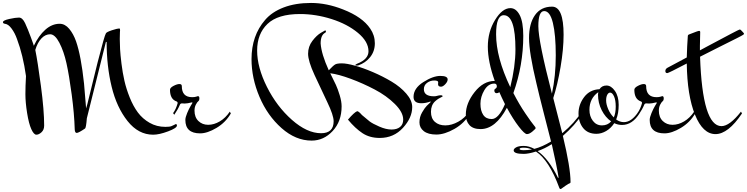

<svg xmlns="http://www.w3.org/2000/svg" viewBox="-161 -866 5058 1300"><path d="M-141 -716Q-141 -728 -98.5 -737.5Q-56 -747 -32.5 -747Q-9 -747 9 -709Q28 -668 48.5 -612Q69 -556 68 -556Q101 -625 146 -665Q191 -705 243 -705Q279 -705 307.5 -671Q336 -637 354 -586Q388 -488 408 -300L422 -132Q424 -132 452.5 -251Q481 -370 500 -444Q547 -628 556 -640Q560 -649 596 -661Q632 -673 648 -673Q652 -673 652 -662L651 -648Q650 -634 650 -602.5Q650 -571 652 -533.5Q654 -496 661.5 -435Q669 -374 681.5 -319Q694 -264 717.5 -205.5Q741 -147 772.5 -104.5Q804 -62 852 -34.5Q900 -7 959 -7Q988 -7 1000 -12Q1012 -17 1019.5 -21Q1027 -25 1029 -26Q1037 -26 1037 -16Q1037 1 977 23.5Q917 46 876 46Q776 46 702.5 -46.5Q629 -139 595 -278.5Q561 -418 561 -582H556L427 -65Q422 -2 415 4Q371 34 358.5 34Q346 34 345 10Q342 -95 324.5 -226Q307 -357 289 -438Q271 -519 241 -576.5Q211 -634 178.5 -634Q146 -634 119.5 -606Q93 -578 78 -528Q94 -450 116 -284.5Q138 -119 138 -16Q138 13 120 29.5Q102 46 85 46Q68 46 51 8.5Q34 -29 22.5 -101Q11 -173 11 -228Q11 -283 15 -351Q-5 -493 -46 -602Q-60 -642 -82.5 -672.5Q-105 -703 -128 -705Q-141 -707 -141 -716Z M1090 -165 1071 -166Q1061 -166 1057 -157Q1045 -127 1019 -89L1011 -100Q1031 -127 1042 -168Q1042 -176 1035 -179Q990 -194 990 -258Q990 -272 1014 -284.5Q1038 -297 1054 -297Q1070 -297 1070 -283Q1070 -208 1140 -208Q1157 -208 1167.5 -211.5Q1178 -215 1179 -215Q1189 -215 1189 -200.5Q1189 -186 1181.5 -180.5Q1174 -175 1165 -157.5Q1156 -140 1156 -117Q1156 -72 1182.5 -46.5Q1209 -21 1248.5 -21Q1288 -21 1327 -44Q1366 -67 1395 -110L1402 -98Q1367 -37 1305 0Q1243 37 1194 37Q1094 37 1094 -54Q1094 -71 1106 -100Q1118 -129 1130 -149L1142 -169Q1142 -173 1139 -173Q1107 -165 1090 -165Z M2569 -56Q2569 -106 2512.5 -162Q2456 -218 2376 -260Q2296 -302 2213.5 -332.5Q2131 -363 2075 -370Q2101 -318 2113.5 -291Q2126 -264 2139 -221.5Q2152 -179 2152 -146Q2152 -44 2091.5 21Q2031 86 1949 86Q1841 86 1745.5 1.5Q1650 -83 1596 -210Q1542 -337 1542 -466Q1542 -625 1634 -731Q1680 -785 1759.5 -815.5Q1839 -846 1945 -846Q2051 -846 2162 -802Q2293 -751 2346 -672Q2377 -627 2377 -573Q2377 -519 2345.5 -479.5Q2314 -440 2264 -423Q2262 -422 2253.5 -422Q2245 -422 2245 -425.5Q2245 -429 2258 -435Q2334 -465 2334 -519Q2334 -584 2262.5 -643.5Q2191 -703 2084 -737Q1977 -771 1870 -771Q1720 -771 1650 -704Q1580 -637 1580 -523.5Q1580 -410 1646.5 -277.5Q1713 -145 1815.5 -54.5Q1918 36 2013 36Q2098 36 2098 -45Q2098 -85 2055 -174.5Q2012 -264 1968.5 -358.5Q1925 -453 1925 -502Q1925 -551 1954 -589Q1983 -627 2012 -644L2040 -660Q2046 -660 2046 -654.5Q2046 -649 2042 -645Q2010 -630 2010 -572Q2015 -500 2065 -390Q2096 -423 2109 -430Q2122 -437 2154 -437Q2186 -437 2242 -421.5Q2298 -406 2364.5 -377.5Q2431 -349 2490.5 -313.5Q2550 -278 2590 -232Q2630 -186 2630 -141Q2630 -69 2567.5 -0.5Q2505 68 2410 68Q2342 68 2293 35.5Q2244 3 2195 -56Q2237 -105 2257 -113Q2264 -113 2276 -102L2290 -87Q2321 -60 2341 -44.5Q2361 -29 2407 -9Q2453 11 2490 11Q2527 11 2548 -6.5Q2569 -24 2569 -56Z M2805 -296 2806 -309Q2806 -321 2779 -321Q2752 -321 2730.5 -305Q2709 -289 2709 -262Q2709 -214 2778 -214Q2789 -214 2800.5 -217.5Q2812 -221 2824 -221Q2836 -221 2836 -213Q2836 -212 2828 -208.5Q2820 -205 2808.5 -198Q2797 -191 2785 -180Q2757 -154 2757 -109Q2757 -64 2784 -40.5Q2811 -17 2854 -17Q2897 -17 2942 -42Q2987 -67 3015 -110L3022 -98Q2984 -32 2916.5 6.5Q2849 45 2793.5 45Q2738 45 2708.5 22Q2679 -1 2679 -37.5Q2679 -74 2697 -105Q2715 -136 2728.5 -149.5Q2742 -163 2748.5 -168.5Q2755 -174 2755 -176.5Q2755 -179 2754 -179Q2722 -167 2692 -167Q2639 -167 2639 -210Q2639 -268 2705 -310Q2771 -352 2820.5 -352Q2870 -352 2870 -328Q2870 -313 2854 -296Q2838 -279 2825 -279Q2805 -279 2805 -296Z M3168 -60Q3215 -60 3258 -161Q3235 -207 3220 -242Q3212 -235 3202 -235Q3186 -235 3186 -255Q3186 -261 3194.5 -266.5Q3203 -272 3203 -281Q3203 -300 3186 -300Q3145 -300 3118.5 -255.5Q3092 -211 3092 -163.5Q3092 -116 3111 -88Q3130 -60 3168 -60ZM3198 -634Q3198 -477 3294 -276Q3329 -416 3329 -532Q3329 -763 3250 -763Q3198 -763 3198 -634ZM3271 -136Q3194 8 3093 8Q3042 8 3017.5 -19Q2993 -46 2993 -90Q2993 -167 3052.5 -242.5Q3112 -318 3188 -318H3189Q3142 -449 3142 -550Q3142 -651 3191 -731Q3240 -811 3295 -811Q3333 -811 3357.5 -764.5Q3382 -718 3382 -623Q3382 -425 3315 -236Q3354 -160 3396.5 -97.5Q3439 -35 3452.5 -19.5Q3466 -4 3466 1Q3466 6 3444.5 24Q3423 42 3407 42Q3391 42 3352 -8.5Q3313 -59 3271 -136Z M3441 146Q3414 134 3385.5 134Q3357 134 3357 142.5Q3357 151 3385 151Q3413 151 3441 146ZM3621 335Q3609 259 3575 110Q3528 140 3479 157Q3555 210 3618 340ZM3576 -232Q3602 -351 3602 -491Q3602 -631 3582.5 -711Q3563 -791 3523.5 -791Q3484 -791 3484 -689Q3484 -587 3576 -232ZM3655 -631Q3655 -533 3634.5 -412.5Q3614 -292 3585 -202L3646 36Q3731 -35 3778 -110L3785 -98Q3731 -16 3650 54Q3702 269 3702 367Q3702 374 3696.5 375Q3691 376 3668 391.5Q3645 407 3641.5 410.5Q3638 414 3633.5 414Q3629 414 3626 406Q3557 219 3468 160Q3417 176 3385 176Q3317 176 3317 152Q3317 141 3334 131.5Q3351 122 3385.5 122Q3420 122 3457 142Q3511 128 3570 92Q3557 41 3522 -95.5Q3487 -232 3471 -302Q3421 -510 3421 -608.5Q3421 -707 3461.5 -764Q3502 -821 3577 -821Q3655 -821 3655 -631Z M3995 -71Q4008 -100 4008 -144Q4008 -188 3996.5 -213.5Q3985 -239 3970 -239Q3959 -239 3951 -225Q3943 -211 3943 -185.5Q3943 -160 3957 -127Q3971 -94 3995 -71ZM3830 -122Q3830 -78 3853.5 -47.5Q3877 -17 3915 -17Q3953 -17 3977 -44Q3938 -71 3913 -120Q3888 -169 3888 -226Q3888 -232 3890 -242Q3830 -200 3830 -122ZM3877 40Q3819 40 3787.5 1Q3756 -38 3756 -98Q3756 -158 3794 -208.5Q3832 -259 3898 -262Q3914 -287 3945.5 -287Q3977 -287 4002.5 -250.5Q4028 -214 4028 -156Q4028 -98 4011 -57Q4036 -39 4063 -39Q4116 -39 4162 -110L4170 -100Q4121 -20 4051 -20Q4023 -20 3998 -32Q3976 2 3943.5 21Q3911 40 3877 40Z M4234 -165 4215 -166Q4205 -166 4201 -157Q4189 -127 4163 -89L4155 -100Q4175 -127 4186 -168Q4186 -176 4179 -179Q4134 -194 4134 -258Q4134 -272 4158 -284.5Q4182 -297 4198 -297Q4214 -297 4214 -283Q4214 -208 4284 -208Q4301 -208 4311.5 -211.5Q4322 -215 4323 -215Q4333 -215 4333 -200.5Q4333 -186 4325.5 -180.5Q4318 -175 4309 -157.5Q4300 -140 4300 -117Q4300 -72 4326.5 -46.5Q4353 -21 4392.5 -21Q4432 -21 4471 -44Q4510 -67 4539 -110L4546 -98Q4511 -37 4449 0Q4387 37 4338 37Q4238 37 4238 -54Q4238 -71 4250 -100Q4262 -129 4274 -149L4286 -169Q4286 -173 4283 -173Q4251 -165 4234 -165Z M4579 -482Q4595 -12 4724 -12Q4779 -12 4856 -110L4863 -98Q4769 42 4683.5 42Q4598 42 4545 -88.5Q4492 -219 4489 -436Q4365 -371 4357 -371Q4344 -371 4344 -385Q4344 -399 4358 -407L4489 -477Q4491 -553 4496 -621Q4496 -630 4505 -633Q4565 -657 4572.5 -657Q4580 -657 4580 -648Q4578 -598 4578 -557V-525L4630 -553Q4841 -666 4846.5 -666Q4852 -666 4855 -663Q4877 -641 4877 -638Q4877 -635 4871 -630.5Q4865 -626 4826.5 -606.5Q4788 -587 4711.5 -549Q4635 -511 4579 -482Z"/></svg>

Font: Mr Bedfort
Style: Regular
Weight: 400
Designer: Alejandro Paul
Foundry: Alejandro Paul
Version: Version 1.000